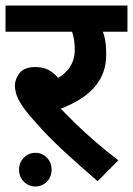

<svg xmlns="http://www.w3.org/2000/svg" viewBox="-20 -642 482 696"><path d="M49 -27Q49 -53 66.5 -70.5Q84 -88 108 -88Q133 -88 150 -70.5Q167 -53 167 -27Q167 -1 150 16.5Q133 34 108 34Q84 34 66.5 16.5Q49 -1 49 -27ZM321 -527 339 -557Q350 -539 357.5 -513Q365 -487 365 -445Q365 -394 343.5 -356Q322 -318 282.5 -290.5Q243 -263 189 -244L191 -258Q219 -228 254 -194Q289 -160 328.5 -126Q368 -92 409 -61L334 15Q276 -35 224 -82.5Q172 -130 133 -172Q94 -214 70 -245Q48 -275 41 -295Q34 -315 34 -332Q34 -355 51 -377Q68 -399 108 -399Q148 -399 175 -375.5Q202 -352 225 -307L156 -343Q205 -362 228 -391.5Q251 -421 251 -462Q251 -493 244 -518Q237 -543 226 -558L264 -527H0V-622H442V-527Z"/></svg>

Font: Noto Sans Devanagari SemiBold
Style: Regular
Weight: 600
Version: Version 2.003